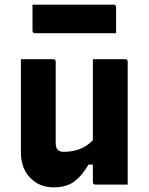

<svg xmlns="http://www.w3.org/2000/svg" viewBox="-20 -795 640 827"><path d="M209 -540Q220 -540 220 -529V-177Q220 -141 254 -141Q292 -141 323.5 -153Q355 -165 380 -191V-540H519Q530 -540 530 -529V0H391Q380 0 380 -11V-86H361Q335 -40 301 -14Q267 12 211 12Q150 12 110 -29Q70 -70 70 -140V-540ZM120 -775H469Q480 -775 480 -764V-652H131Q120 -652 120 -663Z"/></svg>

Font: Recursive Sn Lnr St XBd
Style: Regular
Weight: 800
Version: Version 1.079;hotconv 1.0.112;makeotfexe 2.5.65598; ttfautoh